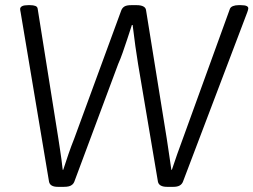

<svg xmlns="http://www.w3.org/2000/svg" viewBox="-20 -722 982 744"><path d="M204 2Q189 2 180.5 -3Q172 -8 170 -18L60 -674Q59 -678 58.5 -682Q58 -686 58 -688Q59 -695 66.5 -698.5Q74 -702 89 -702H97Q109 -702 117 -699Q125 -696 126 -688L206 -186Q209 -167 212 -146.5Q215 -126 218 -105.5Q221 -85 223 -64H225Q235 -95 245.5 -125.5Q256 -156 268 -186L450 -682Q454 -692 462.5 -697Q471 -702 488 -702H510Q526 -702 535.5 -697Q545 -692 546 -682L626 -186Q629 -166 632 -146Q635 -126 638 -105.5Q641 -85 644 -64H646Q656 -95 667 -125.5Q678 -156 689 -186L871 -688Q874 -695 883 -698.5Q892 -702 904 -702H914Q929 -702 936 -698.5Q943 -695 942 -688Q942 -686 940.5 -681.5Q939 -677 938 -674L689 -18Q685 -8 676 -3Q667 2 652 2H627Q612 2 603 -3Q594 -8 592 -18L515 -474Q510 -504 504.5 -543.5Q499 -583 494 -625H491Q482 -597 473 -570Q464 -543 455.5 -518.5Q447 -494 438 -474L268 -18Q266 -12 260.5 -7Q255 -2 247 0Q239 2 228 2Z"/></svg>

Font: Asap Light
Style: Italic
Weight: 300
Italic angle: -6°
Designer: Pablo Cosgaya
Foundry: Omnibus-Type
Version: Version 3.001